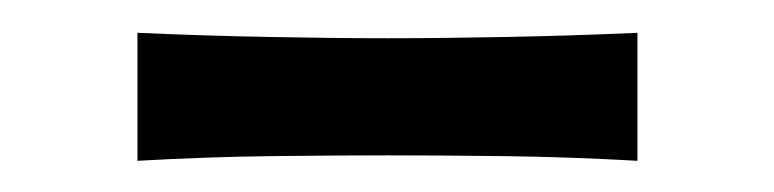

<svg xmlns="http://www.w3.org/2000/svg" viewBox="-20 -373 484 120"><path d="M65.9 -272.5V-352.5Q108.4 -350.6 148.2 -349.9Q188 -349.1 222.2 -349.1Q256.8 -349.1 296.4 -349.9Q335.9 -350.6 378.4 -352.5V-272.5Q335.9 -274.9 296.4 -275.4Q256.8 -275.9 222.2 -275.9Q188 -275.9 148.2 -275.4Q108.4 -274.9 65.9 -272.5Z"/></svg>

Font: Pinar-DS2-FD Regular
Style: Regular
Weight: 400
Designer: Amin Abedi
Version: Version 2.000